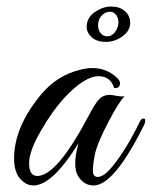

<svg xmlns="http://www.w3.org/2000/svg" viewBox="-20 -565 464 587"><path d="M279 -24Q298 -24 326 -59Q367 -110 407 -192Q411 -201 416 -202Q424 -205 424 -196Q424 -191 421 -184Q329 2 266 2Q237 2 219 -26Q210 -41 210 -66Q210 -91 220 -127Q140 2 82 2Q66 2 53 -8Q23 -29 23 -80Q23 -178 108 -279Q156 -335 226 -352Q245 -357 262 -357Q308 -357 340 -325Q350 -314 346 -304Q342 -294 329 -296Q318 -332 281 -332Q238 -332 175 -264Q139 -224 108 -170Q69 -105 69 -66Q69 -27 94 -27Q154 -27 251 -211Q270 -248 283 -261.5Q296 -275 316 -275Q320 -275 336.5 -272Q353 -269 361 -271Q343 -253 310 -189.5Q277 -126 270.5 -94.5Q264 -63 264 -43.5Q264 -24 279 -24ZM342 -493Q343 -509 335 -519.5Q327 -530 314 -529Q301 -528 291 -517.5Q281 -507 280 -491Q279 -475 287 -464.5Q295 -454 308 -454Q321 -454 330.5 -465.5Q340 -477 342 -493ZM356 -455Q332 -437 304 -437Q276 -437 260.5 -451Q245 -465 245 -483Q245 -509 267 -526Q293 -545 319.5 -545Q346 -545 362 -531Q378 -517 378 -494.5Q378 -472 356 -455Z"/></svg>

Font: Great Vibes
Style: Regular
Weight: 400
Designer: Robert E. Leuschke
Foundry: Robert E. Leuschke
Version: Version 1.001